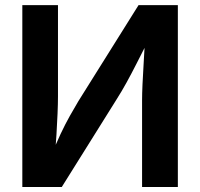

<svg xmlns="http://www.w3.org/2000/svg" viewBox="-20 -748 801 768"><path d="M691.4 0H548.3V-347.7Q548.3 -372.1 550 -410.4Q551.8 -448.7 554.7 -496.8Q557.6 -544.9 560.5 -597.7H579.1Q548.8 -538.1 527.1 -495.4Q505.4 -452.6 486.3 -418Q467.3 -383.3 444.3 -347.2L227.1 0H69.3V-727.5H211.9V-362.3Q211.9 -334 210.2 -293.7Q208.5 -253.4 205.8 -208.7Q203.1 -164.1 199.7 -123.5H184.6Q203.6 -172.4 222.4 -212.2Q241.2 -252 259.3 -284.2Q277.3 -316.4 293.5 -343.3L534.2 -727.5H691.4Z"/></svg>

Font: Inter
Style: 650
Weight: 650
Designer: Rasmus Andersson
Foundry: rsms
Version: Version 4.001;git-66647c0bb